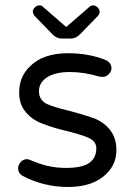

<svg xmlns="http://www.w3.org/2000/svg" viewBox="-20 -705 509 729"><path d="M212.9 -558.6H250Q267.6 -558.6 284.2 -575.2L351.6 -644.5Q358.4 -652.3 358.4 -661.1Q358.4 -668.9 350.6 -676.8Q342.8 -684.6 334 -684.6Q325.2 -684.6 319.3 -678.7L231.4 -602.5L143.6 -678.7Q137.7 -684.6 130.9 -684.6Q124 -684.6 120.1 -682.6Q116.2 -680.7 112.3 -676.8Q104.5 -668.9 104.5 -661.1Q105.5 -652.3 111.3 -644.5L178.7 -575.2Q195.3 -558.6 212.9 -558.6ZM403.3 -446.3Q403.3 -450.2 402.3 -453.1Q400.4 -460 396.5 -465.8L392.6 -469.7Q387.7 -474.6 377.9 -478.5Q315.4 -502.9 238.3 -502.9Q142.6 -502.9 92.8 -452.1Q52.7 -413.1 52.7 -353.5Q52.7 -309.6 77.1 -280.3Q101.6 -250 141.6 -235.4Q183.6 -218.8 236.3 -207Q308.6 -188.5 327.1 -175.8Q345.7 -163.1 345.7 -141.6Q345.7 -100.6 311.5 -82Q283.2 -67.4 232.4 -67.4Q194.3 -67.4 162.6 -74.7Q130.9 -82 96.7 -96.7Q89.8 -100.6 82 -100.6Q68.4 -100.6 58.6 -89.8Q48.8 -79.1 48.8 -66.4Q48.8 -48.8 62.5 -39.1Q143.6 4.9 238.3 4.9Q335 4.9 384.8 -45.9Q421.9 -82 421.9 -134.8Q421.9 -180.7 398.4 -210.9Q375 -241.2 336.9 -255.9Q295.9 -270.5 243.2 -284.2Q182.6 -298.8 157.2 -310.5Q127.9 -326.2 127.9 -358.4Q127.9 -392.6 161.1 -413.1Q192.4 -431.6 245.6 -431.6Q298.8 -431.6 357.4 -414.1L369.1 -413.1Q382.8 -413.1 392.6 -422.9Q403.3 -433.6 403.3 -446.3Z"/></svg>

Font: FakePearl
Style: Light
Weight: 350
Version: Version 1.2